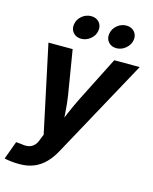

<svg xmlns="http://www.w3.org/2000/svg" viewBox="-155 -843 911 1141"><g transform="rotate(15 300.5 -273.0)"><path d="M-16.6 196.8 24.4 85.4 57.6 88.4Q82.5 93.3 102.1 89.1Q121.6 85 135.7 71Q149.9 57.1 157.7 32.7L170.9 0.5L56.6 -535.6H205.6L250.5 -262.2Q258.3 -211.4 261.2 -160.4Q264.2 -109.4 268.6 -55.2H232.4Q254.4 -109.4 276.1 -160.6Q297.9 -211.9 323.2 -262.2L461.4 -535.6H618.2L287.6 69.3Q264.2 112.8 234.1 143.6Q204.1 174.3 165.5 190.4Q127 206.5 76.7 206.5Q50.3 206.5 25.6 203.9Q1 201.2 -16.6 196.8ZM454.6 -607.9Q423.3 -607.9 405 -629.2Q386.7 -650.4 392.1 -680.7Q397 -711.4 422.1 -732.4Q447.3 -753.4 479 -753.4Q510.3 -753.4 528.6 -732.4Q546.9 -711.4 542 -680.7Q536.6 -650.4 511.2 -629.2Q485.8 -607.9 454.6 -607.9ZM237.8 -607.9Q206.5 -607.9 188.2 -629.2Q169.9 -650.4 175.3 -680.7Q180.2 -711.4 205.3 -732.4Q230.5 -753.4 262.2 -753.4Q293.9 -753.4 312 -732.4Q330.1 -711.4 325.2 -680.7Q320.3 -650.4 294.9 -629.2Q269.5 -607.9 237.8 -607.9Z"/></g></svg>

Font: Inter 20pt
Style: Bold Italic
Weight: 700
Italic angle: -9.3988°
Version: Version 4.001;git-66647c0bb